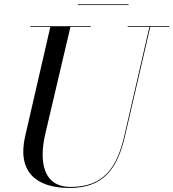

<svg xmlns="http://www.w3.org/2000/svg" viewBox="-20 -874 820 908"><path d="M348 -853.5V-850H588V-853.5ZM124 -750V-746.5H218L99 -230C61 -66 146 15 309 15C467 15 535 -73 571 -230L690.5 -746.5H780V-750H584V-746.5H686.5L567.5 -230C532.5 -77.5 467 10 314.5 10C180.5 10 165 -115 194 -240L313 -746.5H409V-750Z"/></svg>

Font: Bodoni* 48pt
Style: Italic
Weight: 400
Italic angle: -13°
Version: Version 2.3